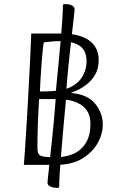

<svg xmlns="http://www.w3.org/2000/svg" viewBox="-20 -802 599 934"><path d="M96 0Q98 -19 100.5 -58.5Q103 -98 106.5 -151.5Q110 -205 113.5 -267Q117 -329 120.5 -394Q124 -459 127 -522Q130 -585 132 -639H275Q367 -639 413.5 -605.5Q460 -572 460 -510Q460 -468 443 -439Q426 -410 402 -391.5Q378 -373 356.5 -363.5Q335 -354 325 -350Q405 -343 442.5 -298Q480 -253 480 -196Q480 -149 454 -104Q428 -59 378 -29.5Q328 0 254 0ZM251 -37Q302 -37 340 -55Q378 -73 399 -109Q420 -145 420 -199Q420 -239 403.5 -263Q387 -287 361.5 -299.5Q336 -312 308 -316Q280 -320 257 -320Q235 -320 213.5 -320Q192 -320 170 -320Q169 -304 167.5 -274Q166 -244 164.5 -208Q163 -172 162.5 -138.5Q162 -105 162 -82Q162 -63 168 -53Q174 -43 193.5 -40Q213 -37 251 -37ZM174 -357Q242 -357 282 -364.5Q322 -372 353 -397Q374 -414 387.5 -442.5Q401 -471 401 -503Q401 -557 367 -579.5Q333 -602 267 -602Q253 -602 230 -600Q207 -598 193 -596Q190 -579 187.5 -554Q185 -529 182.5 -498Q180 -467 178 -431.5Q176 -396 174 -357ZM256 112Q245 112 234.5 109Q224 106 217.5 100.5Q211 95 211 86Q211 83 214 55.5Q217 28 221.5 -15Q226 -58 231.5 -108.5Q237 -159 241.5 -208Q246 -257 249 -296.5Q252 -336 252 -357Q252 -364 255.5 -399Q259 -434 264 -485.5Q269 -537 274 -592.5Q279 -648 282.5 -697Q286 -746 286 -775Q286 -779 288.5 -780.5Q291 -782 298 -782H299Q310 -782 320 -779.5Q330 -777 336.5 -771Q343 -765 343 -756Q343 -753 340 -726.5Q337 -700 332.5 -659.5Q328 -619 322.5 -571.5Q317 -524 312.5 -478Q308 -432 305 -394Q302 -356 302 -335Q302 -329 299.5 -301Q297 -273 293 -232Q289 -191 285 -143Q281 -95 277 -47.5Q273 0 270.5 40Q268 80 268 105Q268 109 265.5 110.5Q263 112 256 112Z"/></svg>

Font: Briem Hand Thin
Style: Regular
Weight: 100
Designer: Gunnlaugur SE Briem, Eben Sorkin
Foundry: Sorkin Type Co.
Version: Version 1.003